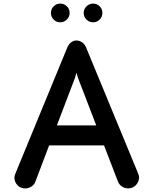

<svg xmlns="http://www.w3.org/2000/svg" viewBox="-20 -1040 853 1067"><path d="M748 -75Q753 -63 753 -56Q753 -30 735.5 -11.5Q718 7 692 7Q674 7 658.5 -3Q643 -13 636 -30L558 -232H253L176 -29Q170 -13 154.5 -3Q139 7 120 7Q94 7 77 -11Q60 -29 60 -54Q60 -62 65 -74L354 -776Q362 -795 375.5 -805Q389 -815 404 -815Q421 -815 436 -805Q451 -795 459 -775ZM397 -608 296 -343H515L413 -608L405 -636ZM263 -968Q263 -989 278 -1004.5Q293 -1020 315 -1020Q336 -1020 351.5 -1005Q367 -990 367 -968Q367 -947 351.5 -931.5Q336 -916 315 -916Q293 -916 278 -931.5Q263 -947 263 -968ZM445 -968Q445 -989 460.5 -1004.5Q476 -1020 497 -1020Q519 -1020 534 -1005Q549 -990 549 -968Q549 -947 534 -931.5Q519 -916 497 -916Q476 -916 460.5 -931.5Q445 -947 445 -968Z"/></svg>

Font: Tsukimi Rounded
Style: Bold
Weight: 700
Designer: Takashi Funayama
Foundry: Takashi Funayama
Version: Version 1.032; ttfautohint (v1.8.3)